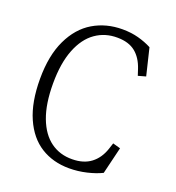

<svg xmlns="http://www.w3.org/2000/svg" viewBox="-136 -851 892 972"><g transform="rotate(20 310.0 -365.0)"><path d="M51.5 -364Q51.5 -489.5 92 -574.5Q132.5 -659.5 202 -700.8Q271.5 -742 359 -742Q405.5 -742 444.8 -731.5Q484 -721 517.5 -703.5L552.5 -558.5L511.5 -547L500.5 -580.5Q482.5 -635 446.5 -664Q410.5 -693 350.5 -693.5Q283.5 -694.5 231.8 -658.2Q180 -622 150.8 -547.8Q121.5 -473.5 121.5 -364Q121.5 -255 149.2 -181.5Q177 -108 227 -71.8Q277 -35.5 343.5 -36.5Q404.5 -37 443.5 -66.5Q482.5 -96 500.5 -149.5L511.5 -183L552.5 -171.5L517.5 -26.5Q484.5 -10 438 1Q391.5 12 344 12Q257.5 12 191.8 -29Q126 -70 88.8 -154.2Q51.5 -238.5 51.5 -364Z"/></g></svg>

Font: Monaspace Xenon Var
Style: Regular
Weight: 400
Designer: Riley Cran and the Lettermatic Team
Version: Version 1.000 (Monaspace Xenon Var)